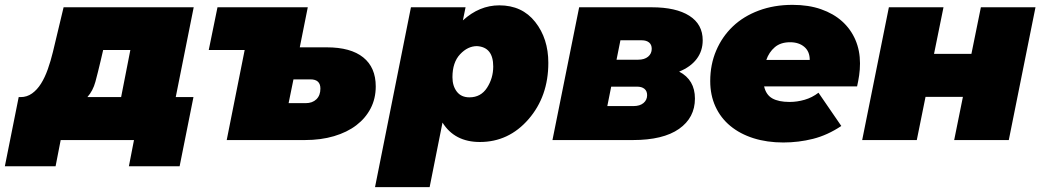

<svg xmlns="http://www.w3.org/2000/svg" viewBox="-84 -577 4286 791"><path d="M-7 -177H1Q27 -177 48 -192Q69 -207 85 -232.5Q101 -258 113 -292Q125 -326 134 -363L178 -547H714L640 -177H713L656 108H447L468 0H166L145 108H-64ZM453 -371H341L331 -328Q319 -277 309 -240Q299 -203 276 -177H415Z M776 -371 812 -547H1184L1151 -382H1262Q1361 -382 1412.5 -340.5Q1464 -299 1464 -221Q1464 -171 1443 -130.5Q1422 -90 1384 -61Q1346 -32 1292 -16Q1238 0 1172 0H850L924 -371ZM1175 -152Q1203 -152 1219.5 -168Q1236 -184 1236 -212Q1236 -250 1195 -250H1125L1105 -152Z M1686 194H1461L1609 -547H1834L1823 -493Q1891 -555 1973 -555Q2067 -555 2121 -486.5Q2175 -418 2175 -318Q2175 -180 2093.5 -86Q2012 8 1893 8Q1789 8 1739 -72ZM1850 -176Q1897 -176 1922.5 -215.5Q1948 -255 1948 -303Q1948 -383 1881 -387Q1843 -387 1811.5 -353.5Q1780 -320 1780 -259Q1780 -223 1798 -199.5Q1816 -176 1850 -176Z M2302 -547H2601Q2701 -547 2756 -512Q2811 -477 2811 -411Q2811 -367 2786 -334Q2761 -301 2714 -282Q2779 -248 2779 -171Q2779 -92 2713.5 -46Q2648 0 2523 0H2192ZM2545 -331Q2571 -331 2586 -343.5Q2601 -356 2601 -376Q2601 -393 2590 -402Q2579 -411 2560 -411H2472L2456 -331ZM2526 -140Q2552 -140 2567 -152.5Q2582 -165 2582 -185Q2582 -202 2571 -211Q2560 -220 2541 -220H2434L2418 -140Z M3143 10Q3076 10 3020.5 -7.5Q2965 -25 2925 -58Q2885 -91 2863.5 -138Q2842 -185 2842 -243Q2842 -311 2866.5 -368.5Q2891 -426 2935 -468Q2979 -510 3042 -533.5Q3105 -557 3181 -557Q3247 -557 3298.5 -539Q3350 -521 3385.5 -489Q3421 -457 3440 -413Q3459 -369 3459 -316Q3459 -290 3455.5 -266.5Q3452 -243 3447 -221H3064Q3072 -186 3098 -171.5Q3124 -157 3169 -157Q3200 -157 3231 -166Q3262 -175 3288 -195L3382 -58Q3325 -20 3265.5 -5Q3206 10 3143 10ZM3252 -330Q3252 -365 3229.5 -384Q3207 -403 3171 -403Q3132 -403 3108 -382.5Q3084 -362 3073 -330Z M3578 -547H3803L3764 -355H3918L3957 -547H4182L4072 0H3847L3883 -178H3729L3693 0H3468Z"/></svg>

Font: Argentum Sans Black
Style: Italic
Weight: 900
Italic angle: -11°
Designer: Julieta Ulanovsky (font), Cristiano Sobral (main changes and remaster)
Foundry: Julieta Ulanovsky (font), Cristiano Sobral (main changes and remaster)
Version: Version 2.007;June 15, 2022;FontCreator 14.0.0.2814 64-bit; 